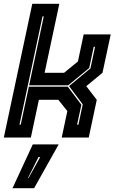

<svg xmlns="http://www.w3.org/2000/svg" viewBox="-32 -720 622 1005"><path d="M-12 0 137 -700H278.5L201.5 -339H303.5L376 -398.5L406 -540H547.5L504.5 -339L419.5 -269L474.5 -197.5L432.5 0H291L320.5 -138.5L273.5 -197.5H171.5L129.5 0ZM70 -67.5H76.5L119 -266.5H322.5L394 -171.5L371.5 -67.5H378.5L401 -173.5L329.5 -269.5L441.5 -362L465.5 -475H458.5L435 -364L325 -273.5H120.5L197 -634H190.5ZM33.5 265 139.5 36H275L146.5 265ZM114.5 212H117.5L178.5 102H169.5Z"/></svg>

Font: Tourney Thin ExtraBold
Style: Italic
Weight: 800
Italic angle: -12°
Version: Version 1.015